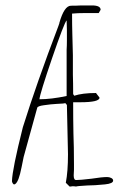

<svg xmlns="http://www.w3.org/2000/svg" viewBox="-20 -679 443 706"><path d="M222 -7Q230 -48 230 -112L228 -203L226 -293L220 -300Q217 -298 189 -297Q168 -296 141 -292Q119 -289 117 -283L67 -102Q65 -93 59.5 -65Q54 -37 48 -21Q40 -1 32 -1Q29 -1 26.5 -5.5Q24 -10 24 -13Q25 -56 64 -211Q114 -371 195 -584L197 -590L198 -592V-594Q216 -658 241 -658Q262 -658 279 -659H318Q350 -659 350 -643L343 -631H293Q265 -631 245 -629Q245 -587 246 -553L248 -476V-405Q249 -374 249 -333L253 -327Q283 -337 333 -337L346 -320Q346 -303 275 -303H249Q249 -240 250 -189Q252 -139 252 -75V-55Q251 -45 251 -34Q251 -17 260 -17Q275 -17 317 -22Q355 -28 374 -28Q382 -28 389 -24.5Q396 -21 396 -15Q396 -4 366 -1Q326 3 301 3Q264 5 259 7Q257 6 251 6H245Q241 7 236 7ZM225 -326V-463V-496Q226 -511 226 -530V-568L225 -604Q216 -595 171.5 -465Q127 -335 125 -314Q168 -314 225 -326Z"/></svg>

Font: Amatic SC
Style: Regular
Weight: 400
Designer: Multiple Designers
Foundry: Vernon Adams
Version: Version 2.505